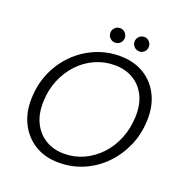

<svg xmlns="http://www.w3.org/2000/svg" viewBox="-153 -1002 1088 1147"><g transform="rotate(20 391.5 -428.5)"><path d="M345 12Q257 12 192.5 -27.5Q128 -67 93 -137.5Q58 -208 62 -298Q65 -386 98 -461Q131 -536 187.5 -592.5Q244 -649 317.5 -680.5Q391 -712 473 -712Q561 -712 626 -673Q691 -634 725.5 -564Q760 -494 756 -404Q753 -316 719.5 -240.5Q686 -165 630 -108Q574 -51 501 -19.5Q428 12 345 12ZM356 -49Q422 -49 480 -75.5Q538 -102 583 -150Q628 -198 654 -262Q680 -326 683 -401Q686 -479 658.5 -534.5Q631 -590 580.5 -620Q530 -650 462 -650Q396 -650 337.5 -623.5Q279 -597 234.5 -549.5Q190 -502 163.5 -438.5Q137 -375 135 -301Q132 -223 159.5 -167Q187 -111 238 -80Q289 -49 356 -49ZM416 -777Q397 -777 383.5 -790.5Q370 -804 370 -823Q370 -842 383.5 -855.5Q397 -869 417 -869Q435 -869 448.5 -855Q462 -841 462 -823Q462 -803 448.5 -790Q435 -777 416 -777ZM571 -777Q551 -777 537.5 -790.5Q524 -804 524 -823Q524 -842 537.5 -855.5Q551 -869 571 -869Q589 -869 602 -855Q615 -841 615 -823Q615 -803 602 -790Q589 -777 571 -777Z"/></g></svg>

Font: DM Sans 16pt Light
Style: Italic
Weight: 300
Italic angle: -10°
Version: Version 4.004;gftools[0.9.30]